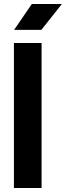

<svg xmlns="http://www.w3.org/2000/svg" viewBox="-20 -945 331 965"><path d="M50 0V-729H189V0ZM51 -795 140 -925H291L188 -795Z"/></svg>

Font: Hubot Sans SemiBold
Style: Regular
Weight: 600
Designer: Deni Anggara
Foundry: GitHub, Inc., Subsidiary of Microsoft Corporation
Version: Version 2.000